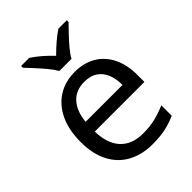

<svg xmlns="http://www.w3.org/2000/svg" viewBox="-220 -880 1004 1004"><g transform="rotate(-45 282.0 -378.0)"><path d="M292 -546Q361 -546 410.5 -516Q460 -486 486.5 -431.5Q513 -377 513 -304V-251H146Q148 -160 192.5 -112.5Q237 -65 317 -65Q368 -65 407.5 -74.5Q447 -84 489 -102V-25Q448 -7 408 1.5Q368 10 313 10Q237 10 178.5 -21Q120 -52 87.5 -113.5Q55 -175 55 -264Q55 -352 84.5 -415Q114 -478 167.5 -512Q221 -546 292 -546ZM291 -474Q228 -474 191.5 -433.5Q155 -393 148 -321H421Q421 -367 407 -401Q393 -435 364.5 -454.5Q336 -474 291 -474ZM239 -606Q226 -629 204 -655.5Q182 -682 158 -708Q134 -734 116 -753V-766H176Q202 -749 230 -725Q258 -701 283 -674Q310 -701 338 -725Q366 -749 392 -766H454V-753Q435 -734 410.5 -708Q386 -682 363.5 -655.5Q341 -629 329 -606Z"/></g></svg>

Font: Noto Sans Lao UI
Style: Regular
Weight: 400
Designer: Monotype Design Team
Foundry: Monotype Imaging Inc.
Version: Version 2.000